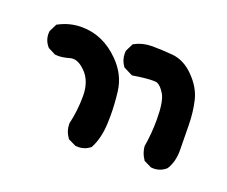

<svg xmlns="http://www.w3.org/2000/svg" viewBox="-68 -508 636 538"><g transform="rotate(20 250.0 -239.0)"><path d="M160.2 -124V-125Q169.9 -166 169.9 -209.7Q169.9 -253.4 145 -278.8Q125.5 -298.3 108.4 -298.3Q104.5 -298.3 100.6 -297.4Q80.6 -291.5 65.9 -291.5Q61.5 -291.5 56.2 -292L34.2 -303.2L33.2 -304.2Q19 -320.3 19 -341.3Q19 -344.2 19.5 -348.6L31.2 -372.1L33.2 -373Q64.9 -390.1 100.6 -390.1Q164.1 -390.1 213.4 -340.8Q251 -303.7 256.8 -254.9Q261.2 -218.3 261.2 -184.1Q261.2 -172.9 260.7 -161.6Q258.8 -116.2 242.2 -85L241.7 -84Q231.9 -76.2 222.7 -73.5Q213.4 -70.8 207.5 -70.8Q201.7 -70.8 197.3 -71.3L174.3 -82.5L173.3 -84Q160.2 -102.1 160.2 -124ZM386.7 -217.8Q386.7 -272.5 374.5 -292.5Q363.8 -310.5 352.5 -315.9Q349.1 -317.4 338.4 -317.4Q318.8 -317.4 278.8 -311L251.5 -324.7Q238.8 -341.8 238.8 -362.3Q238.8 -365.2 239.3 -370.1L251 -393.6L252.9 -394.5Q276.4 -407.2 304.7 -407.2Q331.5 -407.2 365.7 -404.3Q400.9 -400.9 430.2 -370.8Q459.5 -340.8 467.5 -307.1Q475.6 -273.4 476.1 -233.9Q477.1 -160.6 477.1 -159.2Q477.1 -125 461.9 -101.1L461.4 -100.6Q445.3 -86.4 424.3 -86.4Q421.4 -86.4 417 -86.9L394 -98.1L393.1 -100.1Q382.3 -115.2 379.9 -136.2Q386.7 -176.3 386.7 -217.8Z"/></g></svg>

Font: Bakudai
Style: Bold
Weight: 700
Version: Version 1.48